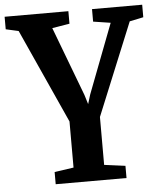

<svg xmlns="http://www.w3.org/2000/svg" viewBox="-56 -604 753 894"><g transform="rotate(-5 320.5 -157.0)"><path d="M168 242V185L257.5 172V-43.5L58.5 -483.5L-1 -497V-555.5H297V-497L215.5 -483.5L337.5 -160.5L351 -116.5L364.5 -160.5L488.5 -484.5L407.5 -497V-555.5H642V-497L577.5 -483.5L400.5 -52V172L499 185V242Z"/></g></svg>

Font: Merriweather
Style: Bold
Weight: 700
Designer: Eben Sorkin
Foundry: Eben Sorkin
Version: Version 2.100; ttfautohint (v1.7.19-72a1) -l 8 -r 50 -G 200 